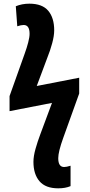

<svg xmlns="http://www.w3.org/2000/svg" viewBox="-20 -785 488 1045"><path d="M364 228V117Q342 124 329 124Q297 124 297 76Q297 41 324 -34L411 -276V-362L180 -317L238 -472Q253 -509 264 -549.5Q275 -590 275 -620Q275 -688 242.5 -726.5Q210 -765 140 -765Q100 -765 66 -751L74 -642Q95 -649 109 -649Q141 -649 141 -601Q141 -583 133.5 -554Q126 -525 114 -492L32 -262V-180L263 -225L199 -53Q185 -16 173.5 24.5Q162 65 162 96Q162 163 195 201.5Q228 240 297 240Q336 240 364 228Z"/></svg>

Font: Noto Sans UI Condensed ExtraBold
Style: Italic
Weight: 800
Width: 3
Designer: Monotype Design Team
Foundry: Monotype Imaging Inc.
Version: 1.001